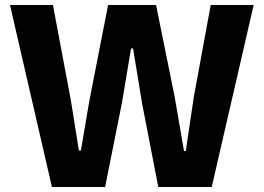

<svg xmlns="http://www.w3.org/2000/svg" viewBox="-20 -749 1056 769"><path d="M188 0 20 -729H192L264 -346L296 -146H304L338 -346L413 -729H605L680 -359L717 -144H724L756 -359L824 -729H996L828 0H614L549 -335L513 -555H505L468 -335L401 0Z"/></svg>

Font: Mona Sans ExtraLight
Style: Bold
Weight: 700
Version: Version 2.000